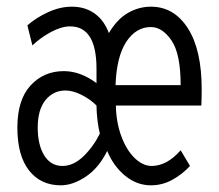

<svg xmlns="http://www.w3.org/2000/svg" viewBox="-20 -543 656 575"><path d="M32 -161Q32 -244 71.5 -287Q111 -330 171 -330Q221 -330 269 -294V-337Q269 -464 190 -464Q164 -464 132.5 -447Q101 -430 77 -407L62 -467Q88 -490 124 -506.5Q160 -523 195 -523Q235 -523 263.5 -502.5Q292 -482 306 -444Q331 -486 363.5 -504.5Q396 -523 432 -523Q501 -523 542.5 -458.5Q584 -394 584 -276Q584 -249 583 -227H327Q328 -176 343.5 -134.5Q359 -93 383.5 -69.5Q408 -46 434 -46Q480 -46 521 -93L549 -46Q526 -21 496 -4.5Q466 12 432 12Q390 12 355 -16.5Q320 -45 301 -91Q276 -40 237 -14Q198 12 162 12Q102 12 67 -32.5Q32 -77 32 -161ZM521 -288Q521 -382 493.5 -422Q466 -462 432 -462Q387 -462 358 -417.5Q329 -373 326 -288ZM279 -143Q275 -158 272 -182.5Q269 -207 269 -227Q250 -246 224 -259Q198 -272 176 -272Q140 -272 116.5 -243.5Q93 -215 93 -161Q93 -109 112.5 -77.5Q132 -46 167 -46Q200 -46 230 -75Q260 -104 279 -143Z"/></svg>

Font: Overpass Mono Light
Style: Regular
Weight: 300
Monospace: yes
Designer: Delve Withrington, Dave Bailey
Foundry: Delve Fonts
Version: Version 1.000;DELV;Overpass